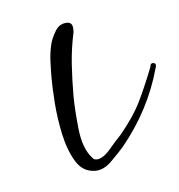

<svg xmlns="http://www.w3.org/2000/svg" viewBox="-31 -231 256 274"><g transform="rotate(-5 97.5 -94.0)"><path d="M96 13Q78 13 68 -3.5Q58 -20 53 -43.5Q48 -67 46.5 -89Q45 -111 45 -123Q45 -135 45.5 -148Q46 -161 49 -173Q51 -181 57 -191Q63 -201 74 -201Q82 -201 82 -191V-187Q77 -164 75.5 -141.5Q74 -119 74 -96Q74 -78 77 -49Q80 -20 93 -6Q95 -3 99 -3Q108 -3 119 -16Q130 -29 136 -35Q156 -59 166 -79.5Q176 -100 187 -128Q187 -133 191 -133Q195 -133 195 -129Q195 -127 194.5 -126.5Q194 -126 194 -125Q178 -67 138 -18Q131 -10 119.5 1.5Q108 13 96 13Z"/></g></svg>

Font: Fuggles
Style: Regular
Weight: 400
Designer: Rob Leuschke
Foundry: Robert E. Leuschke
Version: Version 1.100; ttfautohint (v1.8.3)